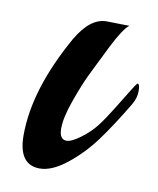

<svg xmlns="http://www.w3.org/2000/svg" viewBox="-56 -446 411 498"><g transform="rotate(10 149.5 -197.0)"><path d="M186 -400 236 -399H246Q230 -387 203.5 -334Q177 -281 164 -254Q151 -227 134.5 -181Q118 -135 118 -106Q118 -77 137 -77Q150 -77 173.5 -94.5Q197 -112 212 -131.5Q227 -151 245.5 -181Q264 -211 277.5 -233Q291 -255 293 -255Q299 -255 299 -236.5Q299 -218 289 -201Q252 -139 221.5 -97.5Q191 -56 152 -25Q113 6 81 6Q25 6 25 -72Q25 -193 108 -340Q143 -400 186 -400Z"/></g></svg>

Font: Playball
Style: Regular
Weight: 400
Designer: Robert E. Leuschke
Foundry: Robert E. Leuschke
Version: Version 1.001